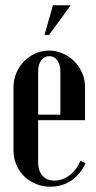

<svg xmlns="http://www.w3.org/2000/svg" viewBox="-20 -696 363 725"><path d="M31 -367Q31 -395 41.5 -420Q52 -445 70.5 -464Q89 -483 113.5 -494Q138 -505 165 -505Q192 -505 217 -494Q242 -483 260.5 -464.5Q279 -446 290 -421Q301 -396 301 -368V-242H124V-82Q124 -51 140.5 -32.5Q157 -14 185 -14Q216 -14 243 -34.5Q270 -55 284 -89L303 -80Q284 -38 249.5 -14.5Q215 9 170 9Q141 9 115.5 -1.5Q90 -12 71.5 -30Q53 -48 42 -73Q31 -98 31 -127ZM208 -263V-426Q208 -452 196.5 -468Q185 -484 166 -484Q147 -484 135.5 -468Q124 -452 124 -426V-263ZM148 -564 180 -676H247L165 -564Z"/></svg>

Font: Moniqa Narrow Heading
Style: Bold
Weight: 700
Width: 4
Designer: Rajesh Rajput
Foundry: Rajesh Rajput
Version: Version 1.000